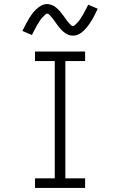

<svg xmlns="http://www.w3.org/2000/svg" viewBox="-20 -923 590 943"><path d="M152 0V-47H249V-623H152V-670H398V-623H301V-47H398V0ZM338 -748Q332 -748 326 -749Q320 -750 314.5 -752.5Q309 -755 303.5 -758.5Q298 -762 293.5 -765.5Q289 -769 284.5 -773.5Q280 -778 276 -782.5Q272 -787 268 -792Q264 -797 260.5 -802Q257 -807 253 -812.5Q249 -818 245.5 -823Q242 -828 238 -833Q234 -838 230.5 -842Q227 -846 222 -851Q217 -856 212 -856Q208 -856 205 -853.5Q202 -851 199.5 -848.5Q197 -846 193 -842Q189 -838 187 -836Q185 -834 183.5 -832Q182 -830 180 -827.5Q178 -825 176 -822Q174 -819 172.5 -816Q171 -813 169 -810Q167 -807 164.5 -803.5Q162 -800 160 -796Q158 -792 156 -788Q154 -784 151.5 -779.5Q149 -775 146.5 -770.5Q144 -766 141.5 -761Q139 -756 137 -751L90 -771Q99 -789 107 -804.5Q115 -820 123 -833Q131 -846 138.5 -856Q146 -866 157.5 -877Q169 -888 182.5 -895.5Q196 -903 212 -903Q218 -903 224 -901.5Q230 -900 235.5 -898Q241 -896 246.5 -892.5Q252 -889 256.5 -885Q261 -881 265.5 -877Q270 -873 274 -868Q278 -863 282 -858Q286 -853 289.5 -848.5Q293 -844 297 -838.5Q301 -833 304.5 -827.5Q308 -822 312 -817.5Q316 -813 319.5 -809Q323 -805 328 -800Q333 -795 338 -795Q342 -795 345 -797.5Q348 -800 350.5 -802Q353 -804 357 -808.5Q361 -813 363 -815Q365 -817 366.5 -819Q368 -821 370 -823.5Q372 -826 374 -829Q376 -832 377.5 -835Q379 -838 381 -841Q383 -844 385.5 -847.5Q388 -851 390 -855Q392 -859 394 -863Q396 -867 398.5 -871.5Q401 -876 403.5 -880.5Q406 -885 408.5 -890Q411 -895 413 -900L460 -880Q451 -861 443 -845.5Q435 -830 427 -817.5Q419 -805 411.5 -795Q404 -785 392.5 -773.5Q381 -762 367.5 -755Q354 -748 338 -748Z"/></svg>

Font: Lode Dark Term
Style: Regular
Weight: 400
Monospace: yes
Designer: Belleve Invis
Foundry: Belleve Invis
Version: Version 29.2.0